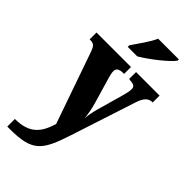

<svg xmlns="http://www.w3.org/2000/svg" viewBox="-305 -834 1126 1126"><g transform="rotate(45 258.5 -271.0)"><path d="M186 -619V-606H265C328 -643 427 -721 450 -756V-766H278C260 -721 212 -659 186 -619ZM17 161V224H37C225 224 258 176 317 -4L449 -409C465 -458 485 -478 517 -479H520V-536H325V-479L330 -478C364 -475 378 -471 378 -446C378 -431 372 -403 368 -391L316 -206C311 -186 306 -162 303 -132C301 -157 295 -198 282 -241L236 -398C231 -415 227 -432 227 -446C227 -467 241 -479 279 -479H283V-536H-3V-479H2C28 -479 40 -473 54 -433L209 11C182 99 142 161 17 161Z"/></g></svg>

Font: Noto Serif Bengali Condensed Black
Style: Regular
Weight: 900
Width: 3
Designer: Juan Bruce, Universal Thirst, Indian Type Foundry and the Monotype Design Team.
Foundry: Monotype Imaging Inc.
Version: Version 2.003